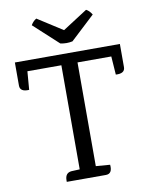

<svg xmlns="http://www.w3.org/2000/svg" viewBox="-96 -961 804 1030"><g transform="rotate(-10 306.0 -445.5)"><path d="M20 -679H592V-553Q592 -518 542 -521L535 -621H351V-56L428 -50Q433 0 396 0H183V-8Q183 -49 218 -52L263 -54V-621H78L70 -521Q20 -518 20 -553ZM476 -860 344 -737Q312 -730 278 -737L144 -860Q156 -881 174 -891L310 -804L445 -891Q462 -883 476 -860Z"/></g></svg>

Font: Karma Medium
Style: Regular
Weight: 500
Designer: Joana Correia
Foundry: Indian Type Foundry
Version: Version 1.202;PS 1.0;hotconv 1.0.78;makeotf.lib2.5.61930; tt